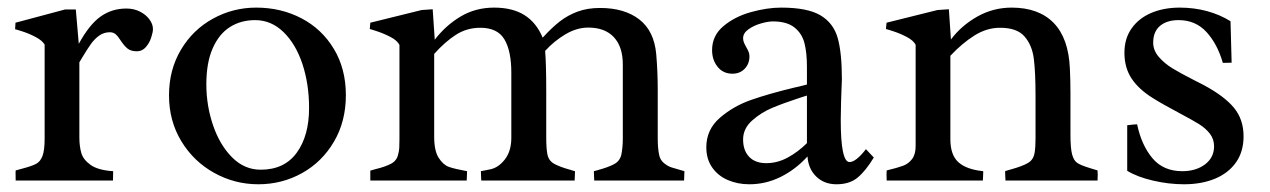

<svg xmlns="http://www.w3.org/2000/svg" viewBox="-20 -472 3320 502"><path d="M275.9 -24.4 275.4 0H21Q21 -3.9 20.8 -12.7Q20.5 -21.5 21 -26.4L37.1 -30.8Q63 -37.6 74.2 -43.5Q85.4 -49.3 91.1 -64.2Q96.7 -79.1 96.7 -109.9V-355.5Q90.3 -366.2 73.2 -375.2Q56.2 -384.3 37.8 -390.1Q19.5 -396 19.5 -395.5L20.5 -412.6L150.4 -447.3H178.2L186 -357.4Q213.4 -407.7 242.9 -428.7Q272.5 -449.7 310.5 -449.7Q330.1 -449.7 345.9 -441.7Q361.8 -433.6 370.8 -421.1Q379.9 -408.7 379.9 -396Q379.9 -387.7 375.2 -373.5Q370.6 -359.4 361.1 -348.6Q351.6 -337.9 337.9 -337.9Q322.3 -337.9 313.5 -345Q304.7 -352.1 295.4 -366.2Q288.6 -377 282.5 -382.3Q276.4 -387.7 267.1 -387.7Q251.5 -387.7 239 -378.7Q226.6 -369.6 217.3 -356.4Q208 -343.3 194.8 -321.3L187.5 -309.1V-112.8Q187.5 -89.8 192.6 -72Q197.8 -54.2 217.3 -40.5Q236.8 -26.9 275.9 -24.4Z M884.3 -223.1Q884.3 -154.3 853 -101.3Q821.8 -48.3 769.5 -19.3Q717.3 9.8 655.3 9.8Q593.8 9.8 540 -20Q486.3 -49.8 454.1 -102.8Q421.9 -155.8 421.9 -222.7Q421.9 -289.6 453.1 -342Q484.4 -394.5 536.9 -423.3Q589.4 -452.1 649.9 -452.1Q714.8 -452.1 768.3 -424.1Q821.8 -396 853 -344Q884.3 -292 884.3 -223.1ZM788.1 -189.5Q788.1 -252 770.8 -304.4Q753.4 -356.9 721.2 -388.2Q689 -419.4 647 -419.4Q609.9 -419.4 581.3 -401.4Q552.7 -383.3 536.1 -345.7Q519.5 -308.1 519.5 -251.5Q519.5 -195.8 537.1 -144.3Q554.7 -92.8 586.9 -60.5Q619.1 -28.3 661.6 -28.3Q723.6 -28.3 755.9 -72.8Q788.1 -117.2 788.1 -189.5Z M1201.2 -24.4Q1201.2 -17.1 1200.7 -9.8Q1200.2 -2.4 1200.2 0H948.2V-25.9Q949.2 -26.4 961.9 -29.8Q986.3 -35.6 1002 -43.7Q1017.6 -51.8 1021 -68.4Q1023.4 -76.7 1023.9 -85.2Q1024.4 -93.8 1024.4 -108.4V-354.5Q1018.6 -366.2 1001.2 -375.2Q983.9 -384.3 965.3 -390.4Q946.8 -396.5 946.8 -396L948.2 -412.6L1082.5 -445.8L1111.3 -447.8L1116.7 -368.2Q1145.5 -405.8 1184.6 -429Q1223.6 -452.1 1272 -452.1Q1319.8 -452.1 1351.1 -432.6Q1382.3 -413.1 1398.9 -373.5Q1422.4 -399.4 1443.4 -415.8Q1464.4 -432.1 1490.2 -441.7Q1516.1 -451.2 1548.8 -451.2Q1612.8 -451.2 1651.6 -421.1Q1690.4 -391.1 1695.8 -330.1Q1699.7 -284.2 1699.7 -237.8V-109.9Q1699.7 -85.4 1703.1 -68.4Q1705.6 -54.2 1715.6 -45.9Q1725.6 -37.6 1735.4 -34.4Q1745.1 -31.2 1769.5 -24.4Q1769.5 -17.1 1769 -10Q1768.6 -2.9 1768.6 0H1533.7Q1533.7 -2.9 1533.2 -10Q1532.7 -17.1 1532.7 -24.4Q1535.2 -24.9 1538.3 -25.9Q1541.5 -26.9 1544.9 -27.8Q1570.3 -34.7 1585.4 -42.7Q1600.6 -50.8 1604.5 -67.4Q1608.4 -86.9 1608.4 -109.9V-303.7Q1608.4 -349.6 1585 -374.8Q1561.5 -399.9 1518.1 -399.9Q1487.8 -399.9 1458 -382.1Q1428.2 -364.3 1405.3 -338.9Q1408.2 -305.2 1408.2 -230.5V-112.3Q1408.2 -84.5 1411.1 -69.3Q1414.1 -51.8 1429.4 -43.5Q1444.8 -35.2 1470.2 -28.3Q1483.9 -23.9 1483.4 -24.4Q1483.4 -17.1 1482.9 -9.8Q1482.4 -2.4 1482.4 0H1238.3Q1238.3 -2.9 1237.8 -10Q1237.3 -17.1 1237.3 -24.4Q1239.3 -24.9 1261 -29.1Q1282.7 -33.2 1299.8 -54.9Q1316.9 -76.7 1316.9 -111.8V-281.7Q1316.9 -338.9 1298.8 -369.1Q1280.8 -399.4 1235.8 -399.4Q1200.7 -399.4 1172.1 -381.1Q1143.6 -362.8 1115.2 -331.1V-114.7Q1115.2 -77.6 1127 -59.3Q1138.7 -41 1153.8 -35.6Q1168.9 -30.3 1201.2 -24.4Z M2000.5 -416Q1987.8 -416 1969.2 -410.6Q1950.7 -405.3 1936.8 -395.3Q1922.9 -385.3 1922.9 -372.1Q1922.9 -366.7 1924.8 -361.6Q1926.8 -356.4 1931.2 -348.6Q1935.5 -341.3 1937.5 -335.9Q1939.5 -330.6 1939.5 -324.7Q1939.5 -305.2 1927 -292.2Q1914.6 -279.3 1895 -279.3Q1870.6 -279.3 1856.2 -297.4Q1841.8 -315.4 1841.8 -340.8Q1841.8 -378.9 1871.6 -403.8Q1901.4 -428.7 1943.6 -440.4Q1985.8 -452.1 2022.5 -452.1Q2091.3 -452.1 2125.2 -431.9Q2159.2 -411.6 2170.2 -372.8Q2181.2 -334 2181.2 -264.2L2180.2 -239.7Q2179.7 -229 2179 -204.1Q2178.2 -179.2 2178.2 -158.2Q2178.2 -48.3 2201.2 -48.3Q2217.8 -48.3 2244.1 -82L2264.6 -60.1Q2243.2 -24.9 2222.2 -7.6Q2201.2 9.8 2167 9.8Q2134.8 9.8 2114 -10.5Q2093.3 -30.8 2091.3 -63Q2060.1 -28.8 2021.2 -9.5Q1982.4 9.8 1939 9.8Q1908.7 9.8 1883.1 -1.2Q1857.4 -12.2 1842 -34.2Q1826.7 -56.2 1826.7 -86.9Q1826.7 -133.3 1862.3 -164.1Q1897.9 -194.8 1944.3 -210.9Q1990.7 -227.1 2057.6 -243.2Q2063.5 -244.1 2089.8 -251V-297.4Q2089.8 -334 2083.3 -359.4Q2076.7 -384.8 2056.9 -400.4Q2037.1 -416 2000.5 -416ZM2071.3 -216.3Q2029.3 -202.6 1999.5 -190.2Q1969.7 -177.7 1946.3 -156.7Q1922.9 -135.7 1922.9 -107.4Q1922.9 -78.6 1938.7 -62Q1954.6 -45.4 1983.4 -45.4Q2012.2 -45.4 2039.1 -59.8Q2065.9 -74.2 2089.8 -97.7V-222.2Q2082.5 -219.7 2071.3 -216.3Z M2550.8 -24.4Q2550.8 -17.1 2550.3 -9.8Q2549.8 -2.4 2549.8 0H2298.3L2297.9 -15.6Q2297.9 -23.4 2298.3 -26.4Q2326.7 -33.2 2341.1 -38.6Q2355.5 -43.9 2364.7 -56.2Q2374 -68.4 2374 -90.3V-355Q2368.2 -366.2 2351.1 -375.2Q2334 -384.3 2315.2 -390.4Q2296.4 -396.5 2296.4 -396L2297.9 -412.6L2431.2 -445.8L2460.9 -447.8L2466.3 -368.7Q2493.2 -404.8 2534.9 -428.5Q2576.7 -452.1 2625 -452.1Q2695.8 -452.1 2734.9 -412.1Q2773.9 -372.1 2777.3 -292.5Q2778.8 -261.2 2778.8 -228.5V-119.6Q2778.8 -84 2783.2 -67.9Q2787.6 -51.8 2797.1 -45.7Q2806.6 -39.6 2829.1 -32.7L2849.6 -26.4Q2850.1 -23.4 2850.1 -15.6L2849.6 0H2608.9Q2608.9 -2.9 2608.4 -10Q2607.9 -17.1 2607.9 -24.4Q2611.3 -25.9 2627.4 -30.3Q2653.3 -37.6 2667.7 -45.9Q2682.1 -54.2 2685.1 -72.8Q2687.5 -86.9 2687.5 -110.4V-219.2Q2687.5 -284.2 2682.9 -319.3Q2678.2 -354.5 2658.4 -377Q2638.7 -399.4 2594.7 -399.4Q2560.1 -399.4 2528.1 -379.4Q2496.1 -359.4 2464.8 -326.2V-108.4Q2464.8 -66.4 2486.1 -47.6Q2507.3 -28.8 2550.8 -24.4Z M3177.2 -307.6Q3163.1 -356.9 3134.5 -388.2Q3106 -419.4 3061.5 -419.4Q3030.8 -419.4 3012.9 -404.3Q2995.1 -389.2 2995.1 -360.4Q2995.1 -340.3 3009.8 -323.2Q3024.4 -306.2 3045.7 -293.2Q3066.9 -280.3 3101.6 -262.7Q3109.9 -258.8 3126.5 -250Q3181.2 -220.7 3206.3 -190.2Q3231.4 -159.7 3231.4 -115.7Q3231.4 -75.2 3211.4 -47.1Q3191.4 -19 3156.2 -4.6Q3121.1 9.8 3075.7 9.8Q3035.6 9.8 2994.6 0.2Q2953.6 -9.3 2927.2 -25.4V-144.5Q2946.3 -147 2953.1 -147Q2964.4 -92.8 2992.9 -58.6Q3021.5 -24.4 3071.3 -24.4Q3106.9 -24.4 3130.6 -42.2Q3154.3 -60.1 3154.3 -89.4Q3154.3 -107.9 3143.6 -122.1Q3132.8 -136.2 3115.7 -147Q3098.6 -157.7 3064.5 -175.8Q3018.6 -200.2 2994.6 -215.3Q2957.5 -238.3 2938.7 -266.6Q2919.9 -294.9 2919.9 -334Q2919.9 -371.6 2939 -398.2Q2958 -424.8 2990.7 -438.5Q3023.4 -452.1 3064.5 -452.1Q3102.1 -452.1 3136 -442.9Q3169.9 -433.6 3197.3 -416.5L3200.2 -308.1Q3193.4 -307.6 3177.2 -307.6Z"/></svg>

Font: Radley
Style: Regular
Weight: 400
Designer: Vernon Adams
Foundry: Vernon Adams
Version: Version 1.003; ttfautohint (v1.6)